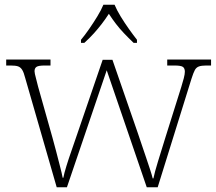

<svg xmlns="http://www.w3.org/2000/svg" viewBox="-20 -786 908 806"><path d="M86 -458Q80 -482 73 -493Q66 -504 55.5 -507.5Q45 -511 24 -511H6V-536H192V-511H168Q142 -511 133.5 -505.5Q125 -500 125 -487Q125 -479 131 -457.5Q137 -436 140 -422L200 -209Q207 -185 215.5 -151.5Q224 -118 232 -87.5Q240 -57 243 -40H246Q249 -57 258.5 -88Q268 -119 280 -153Q292 -187 300 -211L411 -535H452L559 -226Q565 -208 574 -181.5Q583 -155 592.5 -127Q602 -99 610 -74.5Q618 -50 621 -37H624Q629 -62 643 -107.5Q657 -153 675 -211L741 -421Q747 -440 751.5 -457.5Q756 -475 756 -485Q756 -499 748 -505Q740 -511 712 -511H682V-536H866V-511H846Q826 -511 815 -507Q804 -503 798 -492Q792 -481 784 -456L642 0H596L428 -491L261 0H218ZM320 -619Q336 -638 354 -664Q372 -690 388.5 -717Q405 -744 414 -766H461Q470 -744 486.5 -717Q503 -690 521.5 -664Q540 -638 555 -619V-606H541Q518 -628 500 -647Q482 -666 467 -685.5Q452 -705 437 -728Q422 -705 407 -685.5Q392 -666 375 -647Q358 -628 334 -606H320Z"/></svg>

Font: Noto Serif Bengali ExtraLight
Style: Regular
Weight: 250
Version: Version 2.003